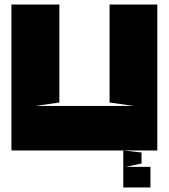

<svg xmlns="http://www.w3.org/2000/svg" viewBox="-20 -659 740 841"><path d="M136 -195 240 -210V-639H30V0H669V-639H460V-210L566 -195ZM520 0V162H639V72H531L600 57V9Z"/></svg>

Font: Banana Brick
Style: Regular
Weight: 400
Designer: artmaker
Foundry: artmaker
Version: Version 4.000 2011 initial release